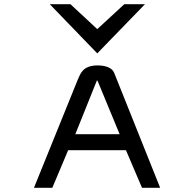

<svg xmlns="http://www.w3.org/2000/svg" viewBox="-20 -890 900 910"><path d="M441 -637 667 -870H569L441 -752L314 -870H216ZM521 -545C511 -570 478 -580 441 -580C370 -579 361 -539 348 -511L141 0H228L303 -178H577L653 0H739ZM439 -508H442L547 -254H337Z"/></svg>

Font: Charger Monospace
Style: Regular
Weight: 400
Designer: Jasper
Foundry: Cannot Into Space Fonts
Version: Version 0.980